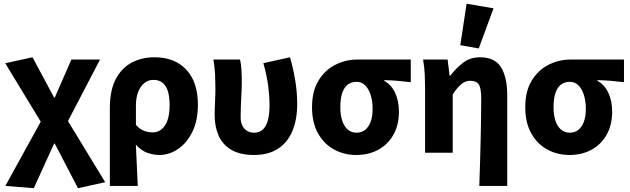

<svg xmlns="http://www.w3.org/2000/svg" viewBox="-20 -813 3353 1022"><path d="M159.9 188.7 8.4 176.7 196.9 -165.3 7.8 -476.4 153.1 -508.1 267.8 -294.2H271.8L359.9 -496.1H512.5L341.8 -168.6L539.9 156.9L394.9 188.7L271.8 -48.3H267.8Z M564.7 176.7V-237.2Q564.7 -331.5 595.9 -391.3Q627.1 -451 680.7 -479.6Q734.2 -508.1 801.9 -508.1Q910.2 -508.1 971.8 -442Q1033.4 -376 1033.4 -255.9Q1033.4 -170.8 1003.8 -110.8Q974.1 -50.8 927.1 -19.4Q880 12 827.6 12Q796.6 12 763.1 -0.1Q729.7 -12.3 703.1 -43.3Q704.9 -5.2 706.7 31.6Q708.4 68.4 710 104.3Q711.7 140.2 713.3 176.7ZM793.3 -108.3Q817.7 -108.3 838.2 -123.4Q858.7 -138.4 870.8 -170.7Q882.8 -202.9 882.8 -254.2Q882.8 -298.8 873.3 -328.4Q863.8 -358 844.8 -372.9Q825.8 -387.8 796.6 -387.8Q769.4 -387.8 748.4 -371Q727.4 -354.2 715.4 -323.5Q703.5 -292.8 703.5 -250.6V-148.1Q726 -123.8 748.4 -116Q770.8 -108.3 793.3 -108.3Z M1332.8 12Q1258.9 12 1212.4 -14.9Q1165.8 -41.8 1144.2 -89.8Q1122.6 -137.9 1122.6 -199.6Q1122.6 -235.4 1124.6 -271.6Q1126.6 -307.7 1126.6 -343.5Q1126.6 -373.3 1124.9 -414.3Q1123.2 -455.2 1115.7 -496.1H1257.7Q1263.6 -471.1 1265.3 -439.9Q1267 -408.6 1267 -373.6Q1267 -342.8 1264 -289.8Q1261 -236.8 1261 -187.4Q1261 -160.9 1270.7 -142.8Q1280.3 -124.7 1296.5 -115.7Q1312.8 -106.6 1333.1 -106.6Q1359.5 -106.6 1377.6 -122.2Q1395.7 -137.8 1405.2 -170.1Q1414.6 -202.3 1414.6 -253.1Q1414.6 -301.1 1407.6 -355.5Q1400.6 -409.9 1381.8 -476.7L1523.9 -508.1Q1540.8 -448.7 1551.4 -385.5Q1562 -322.4 1562 -260.3Q1562 -176 1536 -114.7Q1510 -53.4 1458.7 -20.7Q1407.5 12 1332.8 12Z M1876.2 12Q1811.5 12 1758 -17.3Q1704.5 -46.6 1672.7 -103.3Q1640.9 -159.9 1640.9 -242.2Q1640.9 -328.1 1675.6 -384.5Q1710.4 -441 1765.6 -468.6Q1820.9 -496.1 1883.1 -496.1H2166.4V-375.5Q2126.1 -380.1 2095.1 -382.9Q2064.2 -385.6 2025.5 -386.4V-382.4Q2063.3 -361.9 2083.3 -318.8Q2103.4 -275.7 2103.4 -219.2Q2103.4 -147.6 2074.2 -95.9Q2045.1 -44.2 1993.8 -16.1Q1942.5 12 1876.2 12ZM1877.8 -106.6Q1904.4 -106.6 1923.5 -121.7Q1942.5 -136.7 1953 -165.1Q1963.4 -193.5 1963.4 -234Q1963.4 -273.5 1953.4 -306.1Q1943.4 -338.7 1924.5 -358.1Q1905.6 -377.5 1878.2 -377.5Q1851.6 -377.5 1832.3 -363.7Q1813 -349.9 1802.3 -320Q1791.5 -290.2 1791.5 -242.2Q1791.5 -199.3 1802.2 -168.8Q1812.8 -138.4 1832 -122.5Q1851.3 -106.6 1877.8 -106.6Z M2531.3 176.7Q2533.1 118.4 2535.2 54.6Q2537.4 -9.2 2538.6 -71.9Q2539.9 -134.5 2540.7 -190.5Q2541.5 -246.5 2541.5 -289.2Q2541.5 -342.8 2528.9 -362.9Q2516.3 -382.9 2483.4 -382.9Q2465.9 -382.9 2450.6 -375Q2435.3 -367.1 2420.6 -351.1Q2405.9 -335.2 2389.7 -310.8V0H2242.7V-343.5Q2242.7 -373.3 2241 -414.3Q2239.2 -455.2 2232.1 -496.1H2362.6L2373.2 -410.1H2376.9Q2409 -452 2446.1 -480Q2483.1 -508.1 2534.8 -508.1Q2614.3 -508.1 2647.1 -454.6Q2679.9 -401 2679.9 -308V176.7ZM2528.3 -555.1 2430.1 -572.6 2463.6 -793.2 2607.1 -768.7Z M3011.2 12Q2946.5 12 2893 -17.3Q2839.5 -46.6 2807.7 -103.3Q2775.9 -159.9 2775.9 -242.2Q2775.9 -328.1 2810.6 -384.5Q2845.4 -441 2900.6 -468.6Q2955.9 -496.1 3018.1 -496.1H3301.4V-375.5Q3261.1 -380.1 3230.1 -382.9Q3199.2 -385.6 3160.5 -386.4V-382.4Q3198.3 -361.9 3218.3 -318.8Q3238.4 -275.7 3238.4 -219.2Q3238.4 -147.6 3209.2 -95.9Q3180.1 -44.2 3128.8 -16.1Q3077.5 12 3011.2 12ZM3012.8 -106.6Q3039.4 -106.6 3058.5 -121.7Q3077.5 -136.7 3088 -165.1Q3098.4 -193.5 3098.4 -234Q3098.4 -273.5 3088.4 -306.1Q3078.4 -338.7 3059.5 -358.1Q3040.6 -377.5 3013.2 -377.5Q2986.6 -377.5 2967.3 -363.7Q2948 -349.9 2937.3 -320Q2926.5 -290.2 2926.5 -242.2Q2926.5 -199.3 2937.2 -168.8Q2947.8 -138.4 2967 -122.5Q2986.3 -106.6 3012.8 -106.6Z"/></svg>

Font: Source Sans Variable
Style: Regular
Weight: 200
Designer: Paul D. Hunt
Foundry: Adobe Systems Incorporated
Version: Version 3.006;hotconv 1.0.111;makeotfexe 2.5.65597